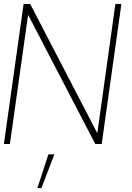

<svg xmlns="http://www.w3.org/2000/svg" viewBox="-30 -720 660 960"><path d="M-10.5 0 88 -700H121L456.5 -54L547 -700H577L478.5 0H446.5L110.5 -646L19.5 0ZM157 220.5 212 51.5H242L177 220.5Z"/></svg>

Font: Urbanist Thin
Style: Italic
Weight: 100
Italic angle: -8°
Designer: Corey Hu
Foundry: Corey Hu
Version: Version 1.321; ttfautohint (v1.8.4.7-5d5b)